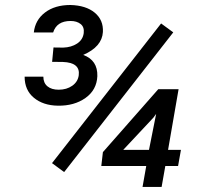

<svg xmlns="http://www.w3.org/2000/svg" viewBox="-20 -737 799 757"><path d="M77.1 0ZM232.9 -58.6 185.1 -93.8 615.2 -644.5 663.1 -609.4ZM642.6 -146H693.4L682.1 -82.5H631.8L617.2 0H542L556.6 -82.5H379.4L385.7 -137.2L604 -385.3H684.1ZM465.8 -146H567.4L595.7 -288.1L585 -273.4ZM190.9 -549.8 229 -549.3Q261.2 -550.3 283.9 -565.2Q306.6 -580.1 310.1 -606.4Q313 -630.4 297.9 -642.3Q282.7 -654.3 258.3 -654.3Q203.6 -654.3 189.5 -608.9H113.3Q118.7 -658.2 157.5 -687.7Q196.3 -717.3 257.3 -717.3Q318.8 -715.8 353.5 -687Q388.2 -658.2 385.7 -610.8Q382.3 -552.7 308.1 -520.5Q365.7 -499.5 363.8 -436.5Q361.3 -382.3 317.1 -350.8Q272.9 -319.3 208 -320.3Q149.9 -321.3 113.5 -351.6Q77.1 -381.8 77.1 -434.6H150.9Q150.9 -410.2 167 -396.7Q183.1 -383.3 211.4 -383.3Q242.7 -383.3 264.9 -398.9Q287.1 -414.6 290.5 -440.4Q296.9 -490.2 228 -492.7L185.5 -493.2Z"/></svg>

Font: Roboto
Style: Italic
Weight: 400
Italic angle: -12°
Designer: Google
Version: Version 2.134; 2016; ttfautohint (v1.6)